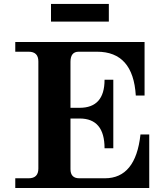

<svg xmlns="http://www.w3.org/2000/svg" viewBox="-20 -943 826 963"><path d="M728.5 0H56.6V-48.8H123.5Q172.4 -48.8 172.4 -97.7V-634.8Q172.4 -683.6 123.5 -683.6H56.6V-732.4H705.1V-463.9H661.1Q647.9 -683.6 466.8 -683.6H374.5Q333.5 -683.6 333.5 -632.8V-402.3H379.4Q504.4 -402.3 504.4 -543H548.3V-199.2H504.4Q504.4 -348.6 379.4 -348.6H333.5V-94.7Q333.5 -48.8 377.9 -48.8H505.9Q660.6 -48.8 684.6 -268.6H728.5ZM525.9 -834.5H235.8V-923.3H525.9Z"/></svg>

Font: Munson
Style: Bold
Weight: 700
Designer: Paul James MIller
Foundry: High-Logic / Made with FontCreator
Version: Version 2.10;May 5, 2019;FontCreator 11.5.0.2430 64-bit